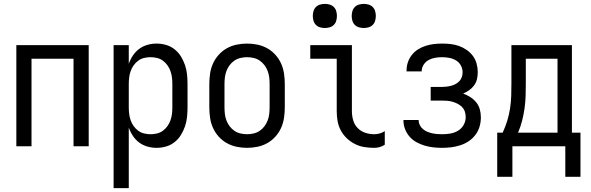

<svg xmlns="http://www.w3.org/2000/svg" viewBox="-20 -752 3040 987"><path d="M64 0V-520H436V0H358V-450H142V0Z M564 215V-520H642V-424Q650 -447 663.5 -467Q677 -487 696 -501Q715 -515 738 -521.5Q761 -528 785 -528Q810 -528 834 -521Q858 -514 877.5 -498.5Q897 -483 910 -462Q923 -441 931 -417.5Q939 -394 941.5 -369.5Q944 -345 944 -320V-200Q944 -175 941.5 -150.5Q939 -126 931 -102.5Q923 -79 910 -58Q897 -37 877.5 -21.5Q858 -6 834 1Q810 8 785 8Q761 8 738 1.5Q715 -5 696 -19Q677 -33 663.5 -53Q650 -73 642 -96V215ZM754 -62Q771 -62 787.5 -66Q804 -70 817.5 -80Q831 -90 841 -104Q851 -118 856.5 -134Q862 -150 864 -166.5Q866 -183 866 -200V-320Q866 -337 864 -353.5Q862 -370 856.5 -386Q851 -402 841 -416Q831 -430 817.5 -440Q804 -450 787.5 -454Q771 -458 754 -458Q737 -458 720.5 -454Q704 -450 690.5 -440Q677 -430 667 -416Q657 -402 651.5 -386Q646 -370 644 -353.5Q642 -337 642 -320V-200Q642 -183 644 -166.5Q646 -150 651.5 -134Q657 -118 667 -104Q677 -90 690.5 -80Q704 -70 720.5 -66Q737 -62 754 -62Z M1250 8Q1223 8 1196.5 2.5Q1170 -3 1146.5 -16Q1123 -29 1104.5 -49.5Q1086 -70 1075 -94.5Q1064 -119 1060 -146Q1056 -173 1056 -200V-320Q1056 -347 1060 -374Q1064 -401 1075 -425.5Q1086 -450 1104.5 -470.5Q1123 -491 1146.5 -504Q1170 -517 1196.5 -522.5Q1223 -528 1250 -528Q1277 -528 1303.5 -522.5Q1330 -517 1353.5 -504Q1377 -491 1395.5 -470.5Q1414 -450 1425 -425.5Q1436 -401 1440 -374Q1444 -347 1444 -320V-200Q1444 -173 1440 -146Q1436 -119 1425 -94.5Q1414 -70 1395.5 -49.5Q1377 -29 1353.5 -16Q1330 -3 1303.5 2.5Q1277 8 1250 8ZM1250 -62Q1267 -62 1284 -66Q1301 -70 1315 -79.5Q1329 -89 1339.5 -103Q1350 -117 1356 -133Q1362 -149 1364 -166Q1366 -183 1366 -200V-320Q1366 -337 1364 -354Q1362 -371 1356 -387Q1350 -403 1339.5 -417Q1329 -431 1315 -440.5Q1301 -450 1284 -454Q1267 -458 1250 -458Q1233 -458 1216 -454Q1199 -450 1185 -440.5Q1171 -431 1160.5 -417Q1150 -403 1144 -387Q1138 -371 1136 -354Q1134 -337 1134 -320V-200Q1134 -183 1136 -166Q1138 -149 1144 -133Q1150 -117 1160.5 -103Q1171 -89 1185 -79.5Q1199 -70 1216 -66Q1233 -62 1250 -62Z M1904 8Q1878 8 1853 4Q1828 0 1805 -11.5Q1782 -23 1763 -41Q1744 -59 1732 -81.5Q1720 -104 1715.5 -129Q1711 -154 1711 -180V-450H1575V-520H1789V-180Q1789 -157 1795.5 -134Q1802 -111 1818.5 -94Q1835 -77 1857.5 -69.5Q1880 -62 1904 -62Q1918 -62 1932 -66Q1946 -70 1958 -78V-8Q1946 0 1932 4Q1918 8 1904 8ZM1850 -608Q1838 -608 1825.5 -611.5Q1813 -615 1804 -624Q1795 -633 1791.5 -645.5Q1788 -658 1788 -670Q1788 -682 1791.5 -694.5Q1795 -707 1804 -716Q1813 -725 1825.5 -728.5Q1838 -732 1850 -732Q1862 -732 1874.5 -728.5Q1887 -725 1896 -716Q1905 -707 1908.5 -694.5Q1912 -682 1912 -670Q1912 -658 1908.5 -645.5Q1905 -633 1896 -624Q1887 -615 1874.5 -611.5Q1862 -608 1850 -608ZM1650 -608Q1638 -608 1625.5 -611.5Q1613 -615 1604 -624Q1595 -633 1591.5 -645.5Q1588 -658 1588 -670Q1588 -682 1591.5 -694.5Q1595 -707 1604 -716Q1613 -725 1625.5 -728.5Q1638 -732 1650 -732Q1662 -732 1674.5 -728.5Q1687 -725 1696 -716Q1705 -707 1708.5 -694.5Q1712 -682 1712 -670Q1712 -658 1708.5 -645.5Q1705 -633 1696 -624Q1687 -615 1674.5 -611.5Q1662 -608 1650 -608Z M2253 8Q2230 8 2207.5 5.5Q2185 3 2163 -3.5Q2141 -10 2121 -21Q2101 -32 2086 -49Q2071 -66 2062.5 -87.5Q2054 -109 2054 -132V-135H2132V-134Q2132 -121 2138 -109Q2144 -97 2154 -88.5Q2164 -80 2176 -75Q2188 -70 2201 -67Q2214 -64 2227 -63Q2240 -62 2253 -62Q2274 -62 2295 -65.5Q2316 -69 2334.5 -80Q2353 -91 2363.5 -110Q2374 -129 2374 -150Q2374 -165 2369.5 -178.5Q2365 -192 2355 -202Q2345 -212 2332.5 -218.5Q2320 -225 2306 -229Q2292 -233 2278 -234Q2264 -235 2250 -235H2194V-305H2250Q2262 -305 2274.5 -306.5Q2287 -308 2299 -311Q2311 -314 2322 -320Q2333 -326 2341.5 -335Q2350 -344 2354 -356Q2358 -368 2358 -380Q2358 -399 2349 -415.5Q2340 -432 2324 -441.5Q2308 -451 2289.5 -454.5Q2271 -458 2253 -458Q2235 -458 2217.5 -455Q2200 -452 2184.5 -444Q2169 -436 2158.5 -420.5Q2148 -405 2148 -388V-385H2070V-390Q2070 -412 2077 -432.5Q2084 -453 2097.5 -470Q2111 -487 2129.5 -498.5Q2148 -510 2168.5 -516.5Q2189 -523 2210.5 -525.5Q2232 -528 2253 -528Q2275 -528 2297 -525.5Q2319 -523 2340 -515.5Q2361 -508 2379.5 -495Q2398 -482 2411 -464.5Q2424 -447 2430 -425Q2436 -403 2436 -381Q2436 -363 2432 -345.5Q2428 -328 2417.5 -313.5Q2407 -299 2392 -288.5Q2377 -278 2361 -271Q2380 -264 2397.5 -253Q2415 -242 2428 -226Q2441 -210 2446.5 -190Q2452 -170 2452 -149Q2452 -125 2445.5 -102Q2439 -79 2424.5 -59.5Q2410 -40 2390 -26.5Q2370 -13 2347 -5.5Q2324 2 2300.5 5Q2277 8 2253 8Z M2536 157V-70H2564Q2578 -100 2587.5 -131Q2597 -162 2602 -194.5Q2607 -227 2608 -259.5Q2609 -292 2609 -325V-520H2920V-70H2964V157H2886V0H2614V157ZM2643 -70H2846V-450H2683V-325Q2683 -293 2682 -260Q2681 -227 2676.5 -195Q2672 -163 2664 -131.5Q2656 -100 2643 -70Z"/></svg>

Font: Moesevka
Style: Regular
Weight: 400
Monospace: yes
Designer: Belleve Invis
Foundry: Belleve Invis
Version: Version 32.5.0; ttfautohint (v1.8.4)